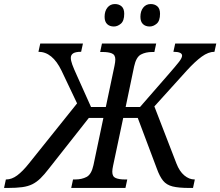

<svg xmlns="http://www.w3.org/2000/svg" viewBox="-86 -929 1089 949"><path d="M-66 0 -57 -42H-55Q-28 -42 -1 -62Q26 -82 57 -121L295 -418L218 -580Q173 -673 104 -673L113 -714H324L315 -673Q288 -673 276 -665.5Q264 -658 264 -643Q264 -630 271 -610.5Q278 -591 294 -556L364 -400H437L480 -604Q484 -623 484 -635Q484 -658 467 -665Q450 -672 422 -672H409L418 -714H686L677 -672H666Q634 -672 610.5 -659.5Q587 -647 577 -601L535 -400H606L742 -556Q784 -604 799 -623.5Q814 -643 814 -654Q814 -673 771 -673L780 -714H983L974 -673Q944 -673 911 -649Q878 -625 837 -580L677 -403L786 -121Q801 -82 825 -62Q849 -42 875 -42H877L868 0H850Q797 0 767 -7.5Q737 -15 720 -36Q703 -57 689 -96L595 -346H523L473 -110Q471 -102 470 -93.5Q469 -85 469 -80Q469 -56 486 -49Q503 -42 530 -42H543L534 0H266L275 -42H286Q318 -42 342 -54.5Q366 -67 376 -113L425 -346H353L156 -96Q133 -66 114 -47.5Q95 -29 74 -18.5Q53 -8 24 -4Q-5 0 -49 0ZM654 -798Q633 -798 620.5 -810Q608 -822 608 -846Q608 -874 622 -891.5Q636 -909 659 -909Q679 -909 692 -897.5Q705 -886 705 -861Q705 -826 688.5 -812Q672 -798 654 -798ZM477 -798Q456 -798 443.5 -810Q431 -822 431 -846Q431 -874 445 -891.5Q459 -909 482 -909Q502 -909 515 -897.5Q528 -886 528 -861Q528 -826 511.5 -812Q495 -798 477 -798Z"/></svg>

Font: Noto Serif SemiCondensed
Style: Italic
Weight: 400
Width: 4
Italic angle: -12°
Designer: Monotype Design Team
Foundry: Monotype Imaging Inc.
Version: Version 2.013